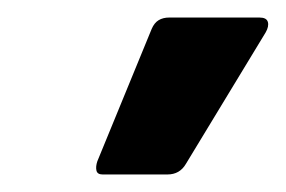

<svg xmlns="http://www.w3.org/2000/svg" viewBox="-20 -744 326 219"><path d="M97 -545Q91 -545 90 -549.5Q89 -554 91 -560L153 -711Q156 -718 161 -721Q166 -724 173 -724H276Q284 -724 285.5 -719Q287 -714 283 -707L192 -557Q185 -545 171 -545Z"/></svg>

Font: Sofia Sans Semi Condensed ExtraBold
Style: Italic
Weight: 800
Italic angle: -9°
Version: Version 4.100